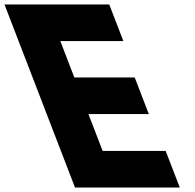

<svg xmlns="http://www.w3.org/2000/svg" viewBox="-278 -845 878 865"><path d="M214.2 -825H-257.8L60 0H532L468.4 -165H184.4L120.5 -331H392.5L328.9 -496H56.9L-6.3 -660H277.7Z"/></svg>

Font: Hussar
Style: BdOpOblFour
Weight: 700
Foundry: Cannot Into Space Fonts
Version: Version 2.00